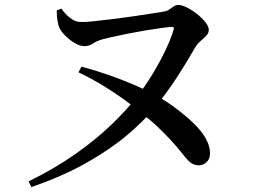

<svg xmlns="http://www.w3.org/2000/svg" viewBox="-20 -729 1040 778"><path d="M96 6Q202 -46 285 -104.5Q368 -163 429.5 -222Q491 -281 531 -332Q568 -379 598.5 -429.5Q629 -480 651 -526.5Q673 -573 683 -607Q686 -614 684 -617Q682 -620 675 -620Q660 -619 630.5 -615Q601 -611 565.5 -605Q530 -599 495 -592Q460 -585 433.5 -579Q407 -573 396 -570Q372 -563 356.5 -552.5Q341 -542 322 -542Q303 -542 281 -555.5Q259 -569 241.5 -587.5Q224 -606 218 -623Q214 -638 212 -651.5Q210 -665 210 -687L229 -694Q238 -680 250.5 -668Q263 -656 277 -648Q291 -640 306 -640Q322 -639 355.5 -642.5Q389 -646 430.5 -651Q472 -656 513.5 -662Q555 -668 590 -673.5Q625 -679 643 -682Q657 -684 666.5 -691Q676 -698 684.5 -703.5Q693 -709 703 -709Q716 -709 736.5 -699Q757 -689 777.5 -673Q798 -657 812 -639.5Q826 -622 826 -608Q826 -595 815.5 -584Q805 -573 791.5 -561.5Q778 -550 768 -532Q738 -479 696.5 -415Q655 -351 603 -288Q562 -238 494.5 -181Q427 -124 331 -69.5Q235 -15 107 29ZM785 -59Q765 -59 750 -72Q735 -85 711 -116Q692 -140 670 -163.5Q648 -187 620.5 -213.5Q593 -240 554 -270Q525 -295 486 -323.5Q447 -352 399.5 -381Q352 -410 298 -436L310 -459Q370 -443 423.5 -424Q477 -405 523 -385.5Q569 -366 605 -346Q643 -326 680.5 -299Q718 -272 750 -243Q782 -214 801 -188Q815 -168 823 -148Q831 -128 831 -107Q831 -85 817 -72Q803 -59 785 -59Z"/></svg>

Font: Noto Serif HK ExtraLight SemiBold
Style: Regular
Weight: 600
Version: Version 2.002-H1;hotconv 1.1.0;makeotfexe 2.6.0